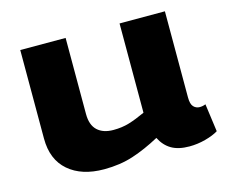

<svg xmlns="http://www.w3.org/2000/svg" viewBox="-83 -656 914 777"><g transform="rotate(-15 373.5 -267.0)"><path d="M264 10Q170 10 115 -37.5Q60 -85 60 -173V-544H250V-225Q250 -179 274 -156.5Q298 -134 341 -134Q377 -134 407 -143Q437 -152 476 -170V-544H666V-183Q666 -155 676.5 -144Q687 -133 702 -133Q715 -133 727 -138L743 -21Q722 -8 688.5 1Q655 10 621 10Q575 10 546 -7Q517 -24 500 -58Q441 -26 386 -8Q331 10 264 10Z"/></g></svg>

Font: Georama Extended
Style: Bold
Weight: 700
Width: 7
Designer: Jean-Baptiste Levee
Foundry: Production Type
Version: Version 1.000